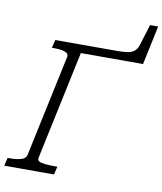

<svg xmlns="http://www.w3.org/2000/svg" viewBox="-113 -953 870 1028"><g transform="rotate(10 322.0 -438.5)"><path d="M618 -665H280L154 -72Q152 -61 161.5 -55Q171 -49 192 -46.5Q213 -44 243 -44H262L251 0H-19L-9 -44H2Q40 -44 65 -51.5Q90 -59 94 -80L211 -630Q214 -644 205 -651.5Q196 -659 178 -662.5Q160 -666 133 -666H122L133 -710H470Q505 -710 528 -714Q551 -718 564.5 -730.5Q578 -743 585 -767L619 -877H663Z"/></g></svg>

Font: Roboto Serif ExtraLight
Style: Italic
Weight: 250
Italic angle: -10°
Designer: Greg Gazdowicz
Foundry: Commercial Type
Version: Version 1.008